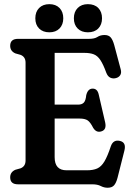

<svg xmlns="http://www.w3.org/2000/svg" viewBox="-20 -887 634 924"><path d="M29 -666.5Q29 -700 66.5 -700H408Q435 -700 449 -709.2Q463 -718.5 483 -718.5Q502.5 -718.5 512.5 -707.2Q522.5 -696 529.5 -671L561 -553Q565.5 -536 558.5 -525.2Q551.5 -514.5 537.5 -511Q523 -507.5 510.8 -513.2Q498.5 -519 491.5 -537Q477 -577 463.2 -597.8Q449.5 -618.5 431.5 -625.5Q413.5 -632.5 387 -632.5H243V-383.5H356Q374 -383.5 383.2 -393Q392.5 -402.5 395 -429Q402.5 -459.5 424.5 -460.5Q448.5 -461.5 455 -432.5L486 -298.5Q494 -263 468.5 -255Q443.5 -246.5 428 -272.5Q415 -298.5 402 -307.5Q389 -316.5 362 -316.5H243V-130.5Q243 -67.5 300 -67.5H399Q428 -67.5 447.8 -76.2Q467.5 -85 482.5 -110Q497.5 -135 513.5 -183.5Q525 -216 556.5 -209Q589 -202 578.5 -161.5L545.5 -31Q539 -6.5 528.8 5Q518.5 16.5 498 16.5Q480.5 16.5 464.8 8.2Q449 0 424 0H66.5Q29 0 29 -33.5Q29 -59 54 -70L79 -77Q103 -86.5 103 -114.5V-585.5Q103 -613.5 79 -623L54 -630Q29 -641 29 -666.5ZM217.5 -731.5Q186.5 -731.5 168.2 -749.8Q150 -768 150 -799Q150 -830 168.2 -848.5Q186.5 -867 217.5 -867Q248.5 -867 266.5 -848.5Q284.5 -830 284.5 -799Q284.5 -768.5 266.5 -750Q248.5 -731.5 217.5 -731.5ZM403 -731.5Q372 -731.5 353.8 -749.8Q335.5 -768 335.5 -799Q335.5 -830 353.8 -848.5Q372 -867 403 -867Q435 -867 453 -848.5Q471 -830 471 -799Q471 -768.5 453 -750Q435 -731.5 403 -731.5Z"/></svg>

Font: Fraunces 144pt SuperSoft SemiBold
Style: Regular
Weight: 600
Version: Version 1.000;[b76b70a41]